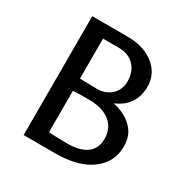

<svg xmlns="http://www.w3.org/2000/svg" viewBox="-144 -734 831 856"><g transform="rotate(30 271.5 -306.0)"><path d="M90 0V-612H270.8Q329.8 -612 372.3 -592.1Q414.8 -572.3 437.8 -538.7Q460.7 -505.2 460.7 -461.8Q460.7 -413.7 436.9 -378.2Q413 -342.8 366.8 -323.3Q397.6 -317.7 429.1 -301.1Q460.5 -284.4 481.6 -254.8Q502.6 -225.2 502.6 -178.8Q502.6 -98.3 437 -49.1Q371.3 0 252.8 0ZM279.8 -64.7Q341.3 -64.7 376.1 -89.7Q411 -114.7 411 -165.7Q411 -218.9 374.2 -249.8Q337.4 -280.6 270.6 -282.5Q223.4 -283.2 181.6 -281V-67.4Q205.7 -66.4 229.6 -65.5Q253.5 -64.7 279.8 -64.7ZM266.6 -341.8Q313.1 -341.3 342.5 -368.4Q371.8 -395.5 371.8 -438.3Q371.8 -487.4 343 -518.4Q314.1 -549.4 261.3 -549.4Q241 -549.4 221.5 -549.4Q202 -549.4 181.6 -549.4V-343.8Z"/></g></svg>

Font: Ancizar Sans Thin
Style: Regular
Weight: 100
Designer: Cesar Puertas, Viviana Monsalve, Julian Moncada, Julian Prieto, Jose Castro, Mariel Hernandez, Felipe Aragon, Sara Alarc
Version: Version 8.100